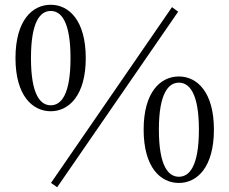

<svg xmlns="http://www.w3.org/2000/svg" viewBox="-20 -758 963 806"><path d="M193 -291C269 -291 340 -357 340 -514C340 -673 269 -738 193 -738C116 -738 45 -673 45 -514C45 -357 116 -291 193 -291ZM193 -316C150 -316 110 -359 110 -514C110 -670 150 -712 193 -712C236 -712 276 -669 276 -514C276 -359 236 -316 193 -316ZM731 10C807 10 878 -55 878 -214C878 -372 807 -437 731 -437C654 -437 583 -372 583 -214C583 -55 654 10 731 10ZM731 -16C688 -16 647 -58 647 -214C647 -368 688 -411 731 -411C774 -411 815 -368 815 -214C815 -58 774 -16 731 -16ZM220 28 728 -709 702 -728 194 10Z"/></svg>

Font: Harano Aji Mincho KR
Style: Regular
Weight: 400
Foundry: Masamichi Hosoda
Version: HaranoAjiMinchoKR-Regular version 20230610;ttx 4.39.4